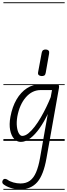

<svg xmlns="http://www.w3.org/2000/svg" viewBox="-35 -1246 592 1698"><path d="M144 428.5Q99 428.5 59.8 416Q20.5 403.5 -6 382.5Q-14.5 375.5 -15 364.2Q-15.5 353 -6.5 342.5Q-1 335.5 9.2 335.8Q19.5 336 30.5 343Q51 358.5 83 367.5Q115 376.5 146.5 376.5Q196 376.5 229.2 352.2Q262.5 328 284 278Q305.5 228 319 151L387.5 -238Q355 -169 315.8 -113Q276.5 -57 234 -24Q191.5 9 149 9Q114.5 9 89.5 -18.5Q64.5 -46 54.8 -95.8Q45 -145.5 57 -212Q73.5 -301.5 111.2 -366Q149 -430.5 202.8 -465.5Q256.5 -500.5 320.5 -500.5H460.5Q479.5 -500.5 484.5 -493Q489.5 -485.5 486.5 -468.5L376 154Q350 301.5 294.5 365Q239 428.5 144 428.5ZM161.5 -44Q187 -44 215 -66.2Q243 -88.5 271.5 -125.5Q300 -162.5 326.2 -207.8Q352.5 -253 375 -299.8Q397.5 -346.5 413.5 -387L425 -449.5H325Q249.5 -449.5 193.8 -385.8Q138 -322 118 -214.5Q110 -165.5 114.5 -126.8Q119 -88 132 -66Q145 -44 161.5 -44ZM144 428.5Q99 428.5 59.8 416Q20.5 403.5 -6 382.5Q-14.5 375.5 -15 364.2Q-15.5 353 -6.5 342.5Q-1 335.5 9.2 335.8Q19.5 336 30.5 343Q51 358.5 83 367.5Q115 376.5 146.5 376.5Q196 376.5 229.2 352.2Q262.5 328 284 278Q305.5 228 319 151L387.5 -238Q355 -169 315.8 -113Q276.5 -57 234 -24Q191.5 9 149 9Q114.5 9 89.5 -18.5Q64.5 -46 54.8 -95.8Q45 -145.5 57 -212Q73.5 -301.5 111.2 -366Q149 -430.5 202.8 -465.5Q256.5 -500.5 320.5 -500.5H460.5Q479.5 -500.5 484.5 -493Q489.5 -485.5 486.5 -468.5L376 154Q350 301.5 294.5 365Q239 428.5 144 428.5ZM161.5 -44Q187 -44 215 -66.2Q243 -88.5 271.5 -125.5Q300 -162.5 326.2 -207.8Q352.5 -253 375 -299.8Q397.5 -346.5 413.5 -387L425 -449.5H325Q249.5 -449.5 193.8 -385.8Q138 -322 118 -214.5Q110 -165.5 114.5 -126.8Q119 -88 132 -66Q145 -44 161.5 -44ZM330 -573.5Q315 -575 307 -582.8Q299 -590.5 302 -607.5L334 -780Q337.5 -797.5 348.2 -803.5Q359 -809.5 373.5 -808Q388 -806.5 395.2 -798Q402.5 -789.5 399 -771L369 -600.5Q366 -583.5 356 -577.8Q346 -572 330 -573.5ZM-5 424.5H537V432.5H-5ZM-5 -16H537V0H-5ZM-5 -501.5H537V-493.5H-5ZM-5 -1226H537V-1218H-5Z"/></svg>

Font: Edu AU VIC WA NT Guides
Style: Regular
Weight: 400
Designer: Tina and Corey Anderson, Eben Sorkin, Mirko Velimirovic
Foundry: Google for Education
Version: Version 1.001